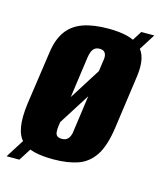

<svg xmlns="http://www.w3.org/2000/svg" viewBox="-102 -589 586 698"><g transform="rotate(15 190.5 -240.5)"><path d="M-12 41 344 -522H393L36 41ZM154 8Q113 8 83.5 1Q54 -6 35.5 -23.5Q17 -41 11 -75Q5 -109 12 -163L41 -364Q48 -415 70.5 -445.5Q93 -476 131.5 -489.5Q170 -503 226 -503Q268 -503 297.5 -495.5Q327 -488 345.5 -471.5Q364 -455 370 -428.5Q376 -402 371 -364L343 -164Q333 -91 308.5 -54.5Q284 -18 245.5 -5Q207 8 154 8ZM165 -72Q176 -72 183 -76.5Q190 -81 194.5 -91Q199 -101 200 -115L237 -381Q240 -395 238.5 -404.5Q237 -414 231 -419Q225 -424 214 -424Q203 -424 196 -419Q189 -414 185 -404.5Q181 -395 179 -381L142 -115Q140 -101 141 -91Q142 -81 148 -76.5Q154 -72 165 -72Z"/></g></svg>

Font: Alumni Sans Thin ExtraBold
Style: Italic
Weight: 800
Italic angle: -8°
Version: Version 1.016